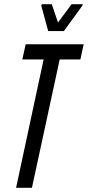

<svg xmlns="http://www.w3.org/2000/svg" viewBox="-20 -900 421 920"><path d="M57 0 189 -615H87L103 -688H381L365 -615H266L133 0ZM211 -751 178 -872 180 -880H228L258 -792L323 -880H377L374 -872L286 -751Z"/></svg>

Font: Saira Ultra Condensed Medium
Style: Italic
Weight: 500
Width: 1
Italic angle: -12°
Designer: Hector Gatti with collaboration of the Omnibus-Type team
Foundry: Omnibus-Type
Version: Version 1.001; ttfautohint (v1.8)